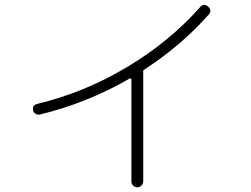

<svg xmlns="http://www.w3.org/2000/svg" viewBox="-20 -752 1040 794"><path d="M144.5 -278.3Q135.7 -276.4 127.4 -281.2Q119.1 -286.1 117.2 -294.9Q112.3 -316.4 133.8 -322.3Q329.1 -369.1 505.4 -474.6Q681.6 -580.1 807.6 -722.7Q823.2 -740.2 840.8 -724.6Q858.4 -709 842.8 -691.4Q729.5 -563.5 576.2 -463.9Q570.3 -460 572.3 -451.2V-446.3V-2Q572.3 7.8 564.9 15.1Q557.6 22.5 547.9 22.5Q537.1 22.5 530.3 15.1Q523.4 7.8 523.4 -2V-422.9Q523.4 -425.8 520.5 -427.2Q517.6 -428.7 515.6 -426.8Q338.9 -325.2 144.5 -278.3Z"/></svg>

Font: Rounded Mgen+ 2m light
Style: Regular
Weight: 200
Designer: [Source Han Sans]
Ryoko NISHIZUKA  (kana & ideographs); Paul D. Hunt (Latin, Greek & Cyrillic); Wenlong ZHANG  (bopomofo
Version: Version 1.059.20150602